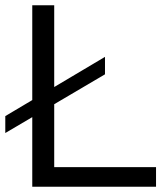

<svg xmlns="http://www.w3.org/2000/svg" viewBox="-20 -706 634 726"><path d="M102 0V-686H185V-74H570V0ZM0 -203V-267L377 -491V-425Z"/></svg>

Font: Archivo SemiExpanded Light
Style: Regular
Weight: 300
Width: 6
Designer: Hector Gatti
Foundry: Omnibus-Type
Version: Version 2.001